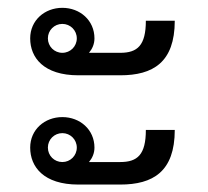

<svg xmlns="http://www.w3.org/2000/svg" viewBox="-20 -512 540 498"><path d="M141.7 -450C162.5 -450 179.2 -433.3 179.2 -412.5C179.2 -391.7 162.5 -375 141.7 -375C120.8 -375 104.2 -391.7 104.2 -412.5C104.2 -433.3 120.8 -450 141.7 -450ZM141.7 -491.7C95.8 -491.7 58.3 -459.2 58.3 -412.5C58.3 -362.5 93.3 -316.7 183.3 -316.7H291.7C376.7 -316.7 433.3 -350 433.3 -458.3H358.3C358.3 -394.2 336.7 -375 291.7 -375H210.8C219.2 -385 225 -397.5 225 -412.5C225 -459.2 187.5 -491.7 141.7 -491.7ZM141.7 -166.7C162.5 -166.7 179.2 -150 179.2 -129.2C179.2 -108.3 162.5 -91.7 141.7 -91.7C120.8 -91.7 104.2 -108.3 104.2 -129.2C104.2 -150 120.8 -166.7 141.7 -166.7ZM141.7 -208.3C95.8 -208.3 58.3 -175.8 58.3 -129.2C58.3 -79.2 93.3 -33.3 183.3 -33.3H291.7C376.7 -33.3 433.3 -66.7 433.3 -175H358.3C358.3 -110.8 336.7 -91.7 291.7 -91.7H210.8C219.2 -101.7 225 -114.2 225 -129.2C225 -175.8 187.5 -208.3 141.7 -208.3Z"/></svg>

Font: BoonHome
Style: Book
Weight: 400
Designer: Sungsit Sawaiwan
Foundry: Sungsit Sawaiwan
Version: Version 0.2